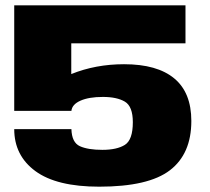

<svg xmlns="http://www.w3.org/2000/svg" viewBox="-20 -695 790 722"><path d="M353 7Q193 7 113.2 -51.5Q33.5 -110 33.5 -209.5H248.5Q250 -159 280.5 -145.2Q311 -131.5 365 -131.5Q419.5 -131.5 449.5 -150.2Q479.5 -169 479.5 -235.5Q479.5 -295 449.5 -312.8Q419.5 -330.5 367 -330.5Q314.5 -330.5 282.8 -316.5Q251 -302.5 248.5 -278H248H33.5V-675H677.5V-532H248V-416.5Q339.5 -453.5 446.5 -453.5Q571 -453.5 635.2 -400.2Q699.5 -347 699.5 -240Q699.5 -116.5 619 -54.8Q538.5 7 353 7Z"/></svg>

Font: Anybody ExtraExpanded ExtraBold
Style: Regular
Weight: 800
Width: 8
Designer: Tyler Finck
Foundry: Etcetera Type Company
Version: Version 1.010; ttfautohint (v1.8.3) -l 8 -r 50 -G 200 -x 14 